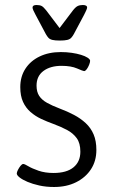

<svg xmlns="http://www.w3.org/2000/svg" viewBox="-20 -738 453 767"><path d="M196 9Q164 9 137 3Q110 -3 90 -11.5Q70 -20 58.5 -29Q47 -38 47 -45Q47 -50 51.5 -59Q56 -68 62 -75.5Q68 -83 73 -83Q78 -83 93 -74Q108 -65 134 -56Q160 -47 194 -47Q246 -47 273.5 -69.5Q301 -92 301 -132Q301 -166 286.5 -186Q272 -206 247.5 -219Q223 -232 193 -243Q168 -252 144.5 -263Q121 -274 102 -290.5Q83 -307 72 -331Q61 -355 61 -390Q61 -432 81.5 -463.5Q102 -495 138.5 -512.5Q175 -530 223 -530Q246 -530 266.5 -527Q287 -524 303.5 -519Q320 -514 330 -507.5Q340 -501 340 -495Q340 -489 336 -479Q332 -469 326.5 -461.5Q321 -454 316 -454Q312 -454 288 -464.5Q264 -475 226 -475Q181 -475 153.5 -454.5Q126 -434 126 -396Q126 -371 136.5 -355Q147 -339 167.5 -327.5Q188 -316 217 -305Q249 -293 275.5 -279Q302 -265 322.5 -246Q343 -227 354 -201Q365 -175 365 -139Q365 -95 343.5 -62Q322 -29 284 -10Q246 9 196 9ZM311 -718Q319 -718 323.5 -715.5Q328 -713 328 -708Q328 -704 324 -695.5Q320 -687 316 -679L275 -602Q270 -593 264.5 -587Q259 -581 248.5 -578.5Q238 -576 219 -576Q200 -576 189.5 -578.5Q179 -581 173.5 -587Q168 -593 163 -602L122 -679Q116 -690 113 -697Q110 -704 110 -708Q110 -713 114 -715.5Q118 -718 126 -718Q139 -718 146.5 -714Q154 -710 165 -696L218 -626L271 -696Q282 -710 290.5 -714Q299 -718 311 -718Z"/></svg>

Font: Asap Light
Style: Regular
Weight: 300
Designer: Pablo Cosgaya
Foundry: Omnibus-Type
Version: Version 3.001